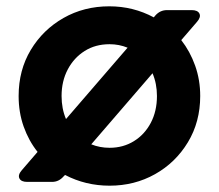

<svg xmlns="http://www.w3.org/2000/svg" viewBox="-20 -576 692 608"><path d="M66 0Q47 0 41.5 -11Q36 -22 49 -37L99 -95Q71 -130 55 -175Q39 -220 39 -272Q39 -354 77.5 -418Q116 -482 181 -519Q246 -556 326 -556Q402 -556 467 -521L472 -527Q487 -544 509 -544H587Q606 -544 611.5 -533Q617 -522 604 -507L554 -449Q582 -413 598 -368Q614 -323 614 -272Q614 -190 575 -125.5Q536 -61 471 -24.5Q406 12 327 12Q251 12 186 -22L181 -17Q166 0 145 0ZM175 -272Q175 -232 189 -199L384 -425Q357 -436 327 -436Q282 -436 248 -414.5Q214 -393 194.5 -356Q175 -319 175 -272ZM327 -108Q370 -108 404 -129Q438 -150 457.5 -187Q477 -224 477 -272Q477 -311 463 -344L269 -119Q296 -108 327 -108Z"/></svg>

Font: Pitagon Sans Text
Style: Bold
Weight: 700
Designer: Travis Tran
Foundry: Pitagon
Version: Version 1.001; ttfautohint (v1.8.4.7-5d5b);gftools[0.9.26]